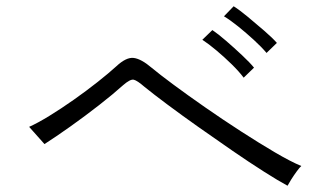

<svg xmlns="http://www.w3.org/2000/svg" viewBox="-20 -744 1040 613"><path d="M898 -151Q870 -166 823.5 -195.5Q777 -225 722.5 -262.5Q668 -300 613.5 -338.5Q559 -377 513.5 -411Q468 -445 441 -467Q418 -487 407 -489.5Q396 -492 373 -472Q342 -444 296.5 -408.5Q251 -373 204.5 -340Q158 -307 122 -284L73 -339Q100 -351 137.5 -374Q175 -397 215.5 -425.5Q256 -454 292 -482.5Q328 -511 351 -532Q383 -562 407 -559Q431 -556 465 -527Q489 -507 533.5 -474Q578 -441 634 -402Q690 -363 748 -325.5Q806 -288 857 -258Q908 -228 942 -214Q937 -210 927.5 -197Q918 -184 909.5 -170.5Q901 -157 898 -151ZM831 -575Q815 -594 790.5 -616.5Q766 -639 740.5 -659.5Q715 -680 695 -692L726 -724Q745 -712 771.5 -690Q798 -668 824 -645.5Q850 -623 864 -607ZM758 -496Q743 -516 719.5 -539Q696 -562 671 -583Q646 -604 626 -617L658 -648Q676 -636 702 -613.5Q728 -591 753 -567.5Q778 -544 791 -528Z"/></svg>

Font: Zen Kaku Gothic New
Style: Regular
Weight: 400
Designer: Yoshimichi Ohira
Foundry: Positype
Version: Version 1.001